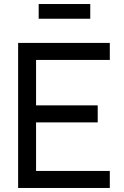

<svg xmlns="http://www.w3.org/2000/svg" viewBox="-20 -933 615 953"><path d="M525 -84.5H159V-325.5H465V-410H159V-635.5H525V-720H70V0H525ZM172 -840H428V-913H172Z"/></svg>

Font: Eudonet Medium
Style: Regular
Weight: 500
Designer: Mikhail Sharanda
Foundry: Mikhail Sharanda
Version: Version 4.503;Glyphs 3.1.2 (3151)